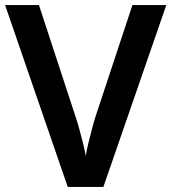

<svg xmlns="http://www.w3.org/2000/svg" viewBox="-20 -734 673 754"><path d="M633 -714 386 0H246L0 -714H133L276 -278Q282 -261 290 -232.5Q298 -204 305.5 -174Q313 -144 317 -121Q320 -144 327.5 -174Q335 -204 342.5 -232.5Q350 -261 356 -279L500 -714Z"/></svg>

Font: Noto Sans Lisu SemiBold
Style: Regular
Weight: 600
Designer: Monotype Design Team. David Williams.
Foundry: Monotype Imaging Inc.
Version: Version 2.102; ttfautohint (v1.8.4.7-5d5b)